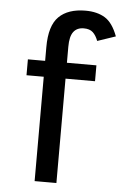

<svg xmlns="http://www.w3.org/2000/svg" viewBox="-54 -804 539 843"><g transform="rotate(5 215.5 -382.5)"><path d="M55 -530H131V-591Q131 -685 171.5 -725Q212 -765 289 -765Q340 -765 374.5 -744Q409 -723 431 -664L351 -637Q342 -661 328 -674Q314 -687 288 -687Q258 -687 242.5 -666.5Q227 -646 227 -601V-530H357V-460H227V0H131V-460H55Z"/></g></svg>

Font: Orienta
Style: Regular
Weight: 400
Designer: Eduardo Rodriguez Tunni
Foundry: Eduardo Rodriguez Tunni
Version: Version 1.001